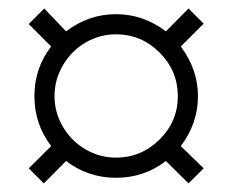

<svg xmlns="http://www.w3.org/2000/svg" viewBox="-20 -554 540 447"><path d="M60.1 -330.1Q60.1 -395.5 99.1 -445.8L46.9 -498L83 -534.2L133.8 -481Q186.5 -521 250 -521Q313.5 -521 366.2 -481L418.9 -534.2L454.1 -499L400.9 -445.8Q440.9 -392.1 440.9 -330.1Q440.9 -266.6 400.9 -213.9L454.1 -162.1L418.9 -127L366.2 -179.2Q315.9 -140.1 250 -140.1Q185.1 -140.1 133.8 -179.2L82 -127L46.9 -162.1L99.1 -213.9Q60.1 -265.1 60.1 -330.1ZM106.9 -330.1Q106.9 -292.5 126.2 -259.3Q145.5 -226.1 178.7 -206.5Q211.9 -187 250 -187Q308.6 -187 351.3 -229Q394 -271 394 -330.1Q394 -389.2 351.6 -431.6Q309.1 -474.1 250 -474.1Q212.4 -474.1 179.4 -455.1Q146.5 -436 126.7 -402.3Q106.9 -368.7 106.9 -330.1Z"/></svg>

Font: Liberation Serif
Style: Regular
Weight: 400
Designer: Steve Matteson
Foundry: Ascender Corporation
Version: Version 2.1.5